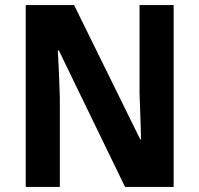

<svg xmlns="http://www.w3.org/2000/svg" viewBox="-20 -734 783 754"><path d="M662 0H471L211 -536H207Q209 -501 210.5 -469Q212 -437 213 -407.5Q214 -378 215 -350V0H81V-714H271L531 -186H534Q533 -224 532 -254.5Q531 -285 530 -312Q529 -339 528 -367V-714H662Z"/></svg>

Font: Noto Sans Bengali SemiCondensed
Style: Bold
Weight: 700
Width: 4
Designer: Jelle Bosma - Monotype Design Team
Foundry: Monotype Imaging Inc.
Version: Version 2.003